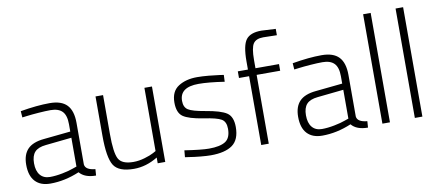

<svg xmlns="http://www.w3.org/2000/svg" viewBox="-67 -989 2863 1253"><g transform="rotate(-10 1364.5 -363.0)"><path d="M416 -352V-76Q420 -39 485 -33L482 9Q407 9 373 -32Q276 9 180 9Q115 9 80 -28.5Q45 -66 45 -139Q45 -206 79.5 -242Q114 -278 189 -285L366 -303V-352Q366 -411 340.5 -437Q315 -463 263 -463Q231 -463 184 -459.5Q137 -456 106 -452L74 -448L71 -490Q182 -509 265 -509Q343 -509 379.5 -470.5Q416 -432 416 -352ZM366 -262 194 -244Q142 -239 119.5 -214Q97 -189 97 -140Q97 -89 120 -61.5Q143 -34 185 -34Q223 -34 268.5 -43Q314 -52 340 -62L366 -71Z M892 -500H942V0H892V-38Q815 9 734 9Q633 9 600.5 -42.5Q568 -94 568 -240V-500H618V-241Q618 -118 640 -77Q662 -36 738 -36Q775 -36 813.5 -47.5Q852 -59 872 -70L892 -81Z M1417 -493 1415 -448Q1310 -464 1244 -464Q1119 -464 1119 -373Q1119 -331 1146 -313.5Q1173 -296 1256 -282Q1359 -265 1397 -239Q1435 -213 1435 -145Q1435 -61 1386.5 -26Q1338 9 1243 9Q1217 9 1174.5 5Q1132 1 1103 -4L1074 -8L1078 -53Q1188 -36 1239 -36Q1312 -36 1347.5 -58.5Q1383 -81 1383 -142Q1383 -189 1354 -206.5Q1325 -224 1236 -237Q1141 -252 1104.5 -277.5Q1068 -303 1068 -371Q1068 -445 1118 -477Q1168 -509 1242 -509Q1276 -509 1319.5 -505Q1363 -501 1390 -497Z M1628 -456V0H1578V-456H1511V-500H1578V-555Q1578 -660 1606.5 -697.5Q1635 -735 1708 -735L1803 -730V-688Q1742 -690 1713 -690Q1665 -690 1646.5 -662.5Q1628 -635 1628 -554V-500H1784V-456Z M2218 -352V-76Q2222 -39 2287 -33L2284 9Q2209 9 2175 -32Q2078 9 1982 9Q1917 9 1882 -28.5Q1847 -66 1847 -139Q1847 -206 1881.5 -242Q1916 -278 1991 -285L2168 -303V-352Q2168 -411 2142.5 -437Q2117 -463 2065 -463Q2033 -463 1986 -459.5Q1939 -456 1908 -452L1876 -448L1873 -490Q1984 -509 2067 -509Q2145 -509 2181.5 -470.5Q2218 -432 2218 -352ZM2168 -262 1996 -244Q1944 -239 1921.5 -214Q1899 -189 1899 -140Q1899 -89 1922 -61.5Q1945 -34 1987 -34Q2025 -34 2070.5 -43Q2116 -52 2142 -62L2168 -71Z M2381 0V-725H2431V0Z M2596 0V-725H2646V0Z"/></g></svg>

Font: TitilliumText
Style: Light
Weight: 300
Designer: Accademia di Belle Arti di Urbino and others
Foundry: Accademia di Belle Arti di Urbino and others.
Version: Version 60.001